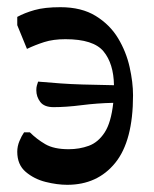

<svg xmlns="http://www.w3.org/2000/svg" viewBox="-20 -501 427 534"><path d="M167 13Q139 13 107 5Q75 -3 51.5 -23Q28 -43 28 -79Q28 -94 34 -108.5Q40 -123 47 -133H63Q82 -114 106 -100Q130 -86 171 -86Q201 -86 227 -95.5Q253 -105 271 -132.5Q289 -160 295 -215Q250 -214 207 -208.5Q164 -203 129 -203Q103 -203 92 -217.5Q81 -232 81 -250Q81 -258 82.5 -263Q84 -268 86 -274Q121 -271 148.5 -269Q176 -267 209.5 -266Q243 -265 297 -264Q296 -324 268 -358Q240 -392 162 -392Q128 -392 103 -384Q78 -376 55 -365L28 -431V-454Q48 -465 76 -473Q104 -481 148 -481Q207 -481 246.5 -456.5Q286 -432 308.5 -394.5Q331 -357 340.5 -314.5Q350 -272 350 -236Q350 -109 300.5 -48Q251 13 167 13Z"/></svg>

Font: STIX Two Text SemiBold
Style: Regular
Weight: 600
Designer: Ross Mills, John Hudson & Paul Hanslow, Tiro Typeworks Ltd; with prior portions MicroPress Inc., and Coen Hoffman.
Foundry: Tiro Typeworks Ltd
Version: Version 2.13 b171